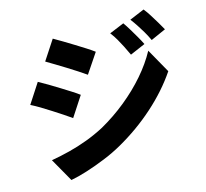

<svg xmlns="http://www.w3.org/2000/svg" viewBox="-122 -962 1243 1161"><g transform="rotate(-15 500.0 -381.5)"><path d="M733 -774Q748 -753 764.5 -725.5Q781 -698 797 -670.5Q813 -643 824 -620L729 -579Q714 -612 701 -637Q688 -662 674.5 -686Q661 -710 641 -736ZM873 -823Q890 -802 906.5 -775.5Q923 -749 939 -722.5Q955 -696 967 -674L873 -632Q857 -666 842.5 -690Q828 -714 813.5 -736.5Q799 -759 780 -784ZM297 -795Q322 -781 353.5 -762Q385 -743 417.5 -723Q450 -703 479 -684.5Q508 -666 528 -651L446 -529Q425 -544 395.5 -563Q366 -582 335 -601.5Q304 -621 273 -639.5Q242 -658 217 -673ZM102 -86Q159 -96 216.5 -110.5Q274 -125 331.5 -146.5Q389 -168 444 -197Q529 -245 603.5 -305.5Q678 -366 737.5 -434.5Q797 -503 836 -575L921 -424Q850 -319 746.5 -226.5Q643 -134 519 -64Q468 -35 407 -10Q346 15 287.5 33.5Q229 52 185 60ZM142 -566Q168 -552 200 -533Q232 -514 264 -494Q296 -474 324.5 -456Q353 -438 373 -423L292 -299Q270 -315 241.5 -333.5Q213 -352 181.5 -372.5Q150 -393 119 -411.5Q88 -430 62 -443Z"/></g></svg>

Font: Noto Sans SC Thin ExtraBold
Style: Regular
Weight: 800
Version: Version 2.004-H2;hotconv 1.0.118;makeotfexe 2.5.65603